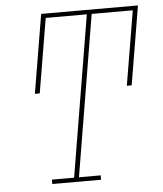

<svg xmlns="http://www.w3.org/2000/svg" viewBox="-53 -781 705 828"><g transform="rotate(-5 300.0 -367.5)"><path d="M140 0V-19H236L352 -716H174L120 -394H99L156 -735H575L518 -394H497L551 -716H373L257 -19H351V0Z"/></g></svg>

Font: Iosevka Curly Slab ThExObl
Style: Regular
Weight: 100
Width: 7
Italic angle: -9°
Monospace: yes
Designer: Belleve Invis
Foundry: Belleve Invis
Version: Version 11.1.0; ttfautohint (v1.8.3)